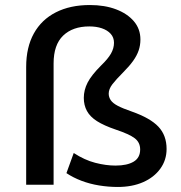

<svg xmlns="http://www.w3.org/2000/svg" viewBox="-20 -734 718 763"><path d="M448 9Q411 9 374 3Q337 -3 304 -15.5Q271 -28 244 -46L273 -126Q316 -98 358.5 -87Q401 -76 439 -76Q485 -76 511 -91.5Q537 -107 537 -140Q537 -168 515.5 -184.5Q494 -201 440 -219Q393 -235 365.5 -252.5Q338 -270 325.5 -293Q313 -316 313 -345Q313 -376 328 -405.5Q343 -435 382 -474Q409 -500 421 -521Q433 -542 433 -564Q433 -585 420 -599.5Q407 -614 385 -621.5Q363 -629 335 -629Q269 -629 231 -592.5Q193 -556 193 -482V0H84V-468Q84 -546 114.5 -601Q145 -656 202 -685Q259 -714 337 -714Q396 -714 441 -697Q486 -680 512 -649.5Q538 -619 538 -577Q538 -554 531 -533.5Q524 -513 509 -492Q494 -471 470 -447Q441 -418 426.5 -399Q412 -380 412 -362Q412 -348 420 -336Q428 -324 448 -313.5Q468 -303 503 -291Q577 -265 609.5 -230.5Q642 -196 642 -142Q642 -98 617 -63.5Q592 -29 548.5 -10Q505 9 448 9Z"/></svg>

Font: Nunito Sans 8pt SemiBold
Style: Regular
Weight: 600
Version: Version 3.101;gftools[0.9.27]